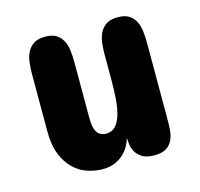

<svg xmlns="http://www.w3.org/2000/svg" viewBox="-79 -572 682 656"><g transform="rotate(-15 262.5 -244.0)"><path d="M57.6 -377Q57.6 -397.9 60.1 -418Q62.5 -438 70.6 -453.6Q78.6 -469.2 93.5 -478.8Q108.4 -488.3 133.8 -488.3Q158.7 -488.3 173.3 -478.8Q188 -469.2 195.8 -453.6Q203.6 -438 205.8 -418Q208 -397.9 208 -377V-186.5Q208 -172.4 209.2 -159.4Q210.4 -146.5 214.8 -136.5Q219.2 -126.5 227.8 -120.4Q236.3 -114.3 251 -114.3Q270.5 -114.3 283 -127.4Q295.4 -140.6 302.5 -163.6Q309.6 -186.5 312 -217.5Q314.5 -248.5 314.5 -284.2V-377Q314.5 -397.9 316.9 -418Q319.3 -438 327.4 -453.6Q335.4 -469.2 350.3 -478.8Q365.2 -488.3 390.6 -488.3Q415.5 -488.3 430.2 -478.8Q444.8 -469.2 452.6 -453.6Q460.4 -438 462.6 -418Q464.8 -397.9 464.8 -377V-110.4Q464.8 -89.4 463.4 -69.6Q461.9 -49.8 454.6 -34.4Q447.3 -19 432.4 -9.5Q417.5 0 390.6 0Q363.8 0 348.6 -9Q333.5 -18.1 325.9 -30.8Q318.4 -43.5 316.4 -57.6Q314.5 -71.8 314.5 -82Q310.5 -67.9 302.2 -53.2Q293.9 -38.6 281 -26.9Q268.1 -15.1 250 -7.6Q231.9 0 208 0Q181.2 0 154.3 -8.8Q127.4 -17.6 106 -38.1Q84.5 -58.6 71 -91.8Q57.6 -125 57.6 -173.8Z"/></g></svg>

Font: Concert One
Style: Regular
Weight: 400
Version: Version 1.003